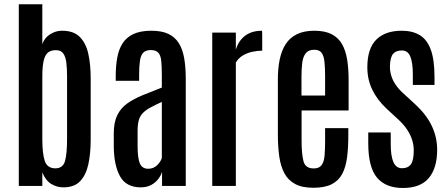

<svg xmlns="http://www.w3.org/2000/svg" viewBox="-20 -888 2137 917"><path d="M282.7 6.8Q251.5 6.8 224.6 -9.5Q197.8 -25.9 182.1 -64.5V0H69.8V-867.7H182.1V-676.8Q191.9 -707 219 -724.1Q246.1 -741.2 274.9 -741.2Q331.1 -741.7 360.8 -711.9Q390.6 -682.1 401.9 -630.6Q413.1 -579.1 413.1 -513.7V-220.2Q413.1 -155.8 402.1 -104.2Q391.1 -52.7 363 -22.9Q335 6.8 282.7 6.8ZM245.1 -84Q280.8 -84.5 290.5 -118.9Q300.3 -153.3 300.3 -225.1V-522.5Q300.3 -560.1 296.9 -588.4Q293.5 -616.7 282.2 -632.6Q271 -648.4 246.6 -648.4Q225.6 -648.4 211.2 -638.7Q196.8 -628.9 189.5 -601.6Q182.1 -574.2 182.1 -522V-223.1Q182.1 -154.8 193.8 -119.4Q205.6 -84 245.1 -84Z M652.8 6.8Q582.5 6.8 553.2 -46.1Q523.9 -99.1 523.4 -189.9V-251Q523.4 -303.7 540 -337.6Q556.6 -371.6 587.4 -393.6Q618.2 -415.5 660.2 -432.9Q702.1 -450.2 752.9 -469.7V-529.3Q752.9 -572.3 750 -598.4Q747.1 -624.5 735.8 -636.7Q724.6 -648.9 700.2 -648.9Q676.3 -648.9 664.3 -636.5Q652.3 -624 648.4 -597.9Q644.5 -571.8 644.5 -530.8V-502H532.7V-523.4Q532.7 -571.8 539.8 -611.8Q546.9 -651.9 565.2 -680.7Q583.5 -709.5 616.9 -725.3Q650.4 -741.2 703.1 -741.2Q752 -741.2 783.7 -726.3Q815.4 -711.4 833.7 -682.4Q852.1 -653.3 859.6 -610.4Q867.2 -567.4 867.2 -510.7V0H753.9V-67.4Q749 -50.3 735.8 -33Q722.7 -15.6 701.7 -4.4Q680.7 6.8 652.8 6.8ZM688 -82Q713.4 -82 730.7 -99.1Q748 -116.2 752.9 -133.8V-401.4Q718.8 -385.7 696.3 -373.3Q673.8 -360.8 660.9 -346.7Q647.9 -332.5 642.6 -312.7Q637.2 -293 637.2 -263.7V-189.5Q637.2 -132.8 647.9 -107.4Q658.7 -82 688 -82Z M993.7 0V-732.4H1106.4V-650.9Q1119.1 -693.4 1150.6 -717.3Q1182.1 -741.2 1231 -741.2Q1231.9 -741.2 1232.2 -726.8Q1232.4 -712.4 1232.4 -693.8Q1232.4 -675.3 1232.4 -660.6Q1232.4 -646 1232.4 -646Q1209.5 -646 1184.8 -640.6Q1160.2 -635.3 1139.4 -622.8Q1118.7 -610.4 1106.4 -589.4V0Z M1476.6 8.8Q1422.9 8.8 1389.4 -9.3Q1356 -27.3 1338.1 -60.8Q1320.3 -94.2 1313.7 -141.1Q1307.1 -188 1307.1 -245.1V-510.3Q1307.1 -561.5 1315.9 -604Q1324.7 -646.5 1344.5 -677.2Q1364.3 -708 1397.9 -724.6Q1431.6 -741.2 1481.4 -741.2Q1532.2 -741.2 1564.5 -724.4Q1596.7 -707.5 1614 -676.5Q1631.3 -645.5 1638.2 -602.3Q1645 -559.1 1645 -506.3V-360.4H1420.4V-215.3Q1420.4 -152.8 1429.4 -118.2Q1438.5 -83.5 1478.5 -83.5Q1504.9 -83.5 1516.4 -99.9Q1527.8 -116.2 1530.3 -145.8Q1532.7 -175.3 1532.7 -214.4V-275.9H1643.6V-241.2Q1643.6 -183.6 1637.7 -137.2Q1631.8 -90.8 1615 -58.3Q1598.1 -25.9 1564.9 -8.5Q1531.7 8.8 1476.6 8.8ZM1419.9 -431.6H1532.7V-525.4Q1532.7 -565.9 1529.5 -594Q1526.4 -622.1 1515.6 -636.2Q1504.9 -650.4 1481 -650.4Q1453.6 -650.4 1440.4 -633.8Q1427.2 -617.2 1423.6 -588.4Q1419.9 -559.6 1419.9 -522Z M1904.3 9.8Q1821.8 9.8 1780.3 -40Q1738.8 -89.8 1738.8 -203.6V-255.4H1846.2V-198.7Q1846.2 -143.1 1858.9 -113.8Q1871.6 -84.5 1900.4 -84.5Q1928.7 -84.5 1942.4 -103.3Q1956.1 -122.1 1956.1 -169.4Q1956.1 -194.8 1948.5 -219.2Q1940.9 -243.7 1925.3 -267.6Q1909.7 -291.5 1885.3 -314.5L1827.1 -368.2Q1781.2 -411.1 1757.8 -460Q1734.4 -508.8 1734.4 -565.9Q1734.4 -656.2 1777.1 -698.7Q1819.8 -741.2 1898.4 -741.2Q1950.2 -741.2 1985.1 -720Q2020 -698.7 2037.6 -650.4Q2055.2 -602.1 2055.2 -519.5V-482.4H1951.7V-532.2Q1951.7 -587.9 1939.9 -617.4Q1928.2 -647 1899.4 -647Q1871.1 -647 1857.4 -630.9Q1843.8 -614.7 1842.3 -572.8Q1841.8 -551.3 1847.9 -529.3Q1854 -507.3 1867.7 -486.3Q1881.3 -465.3 1902.8 -445.3L1962.9 -390.1Q2015.6 -341.8 2041.7 -287.6Q2067.9 -233.4 2067.9 -172.4Q2067.9 -85.4 2028.1 -37.8Q1988.3 9.8 1904.3 9.8Z"/></svg>

Font: Antonio SemiBold
Style: Regular
Weight: 600
Designer: Vernon Adams
Foundry: Vernon Adams
Version: Version 1.002